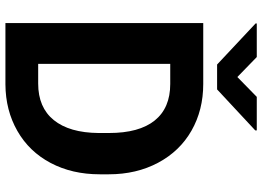

<svg xmlns="http://www.w3.org/2000/svg" viewBox="-146 -796 943 690"><g transform="rotate(90 325.0 -451.5)"><path d="M63.5 0V-710.9H282.2Q376 -710.9 450 -668.7Q523.9 -626.5 565.4 -548.6Q606.9 -470.7 606.9 -371.6V-338.9Q606.9 -239.7 566.2 -162.6Q525.4 -85.4 451.2 -43Q377 -0.5 283.7 0ZM210 -592.3V-117.7H280.8Q366.7 -117.7 412.1 -173.8Q457.5 -230 458.5 -334.5V-372.1Q458.5 -480.5 413.6 -536.4Q368.7 -592.3 282.2 -592.3ZM257.3 -833.5 328.6 -903.3H449.2V-897.9L301.8 -760.7H212.4L64.9 -898.9V-903.3H185.5Z"/></g></svg>

Font: RobotoInd
Style: Bold
Weight: 700
Designer: Google
Version: Version 2.001150; 2014